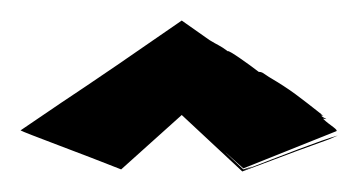

<svg xmlns="http://www.w3.org/2000/svg" viewBox="-20 -462 349 187"><path d="M217 -296 226 -300 217 -297 198 -315 217 -298 307 -334C311 -335 301 -340 295 -346C294 -347 296 -346 298 -346C292 -349 292 -350 295 -349L292 -351L294 -350C271 -368 264 -374 242 -387L236 -391C234 -392 233 -392 232 -392C223 -399 202 -414 202 -412C194 -418 192 -418 184 -423L157 -442C40 -361 76 -387 0 -335C3 -333 63 -311 98 -297L157 -350L216 -295C311 -331 291 -322 309 -330C294 -326 253 -310 217 -296Z"/></svg>

Font: HIVNotRetro
Style: Regular
Weight: 400
Designer: Feorag
Foundry: Feorag
Version: Version 1.000;PS 001.000;hotconv 1.0.88;makeotf.lib2.5.64775